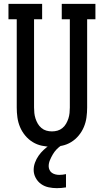

<svg xmlns="http://www.w3.org/2000/svg" viewBox="-20 -755 540 998"><path d="M250 8Q224 8 198 2.5Q172 -3 150 -16.5Q128 -30 111 -50.5Q94 -71 84 -95Q74 -119 70.5 -144.5Q67 -170 67 -196V-655H24V-735H199V-655H157V-196Q157 -182 158.5 -167.5Q160 -153 164.5 -139Q169 -125 176.5 -112Q184 -99 195.5 -89.5Q207 -80 221 -76Q235 -72 250 -72Q265 -72 279 -76Q293 -80 304.5 -89.5Q316 -99 323.5 -112Q331 -125 335.5 -139Q340 -153 341.5 -167.5Q343 -182 343 -196V-655H301V-735H476V-655H433V-196Q433 -170 429.5 -144.5Q426 -119 416 -95Q406 -71 389 -50.5Q372 -30 350 -16.5Q328 -3 302 2.5Q276 8 250 8ZM275 223Q254 223 232.5 218.5Q211 214 193.5 201.5Q176 189 165.5 169.5Q155 150 155 128Q155 109 162 90Q169 71 180.5 54.5Q192 38 206.5 24.5Q221 11 237 0L249 -8H300V0Q286 9 274.5 21Q263 33 254.5 47.5Q246 62 239.5 77.5Q233 93 233 109Q233 119 237.5 128.5Q242 138 250 143.5Q258 149 268 151.5Q278 154 288 154Q297 154 305.5 153Q314 152 323 150V219Q311 221 299 222Q287 223 275 223Z"/></svg>

Font: Iosevka Curly Slab Medium
Style: Regular
Weight: 500
Monospace: yes
Designer: Belleve Invis
Foundry: Belleve Invis
Version: Version 22.1.2; ttfautohint (v1.8.4)